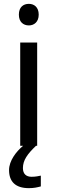

<svg xmlns="http://www.w3.org/2000/svg" viewBox="-20 -757 298 997"><path d="M130 -737C101 -737 78 -720 78 -681C78 -643 101 -625 130 -625C157 -625 181 -643 181 -681C181 -720 157 -737 130 -737ZM99 116C99 75 122 43 167 0H173V-536H85V0H100C64 30 27 78 27 126C27 185 59 220 130 220C156 220 173 216 192 211V155C181 157 166 161 144 161C116 161 99 146 99 116Z"/></svg>

Font: Noto Sans Arabic UI
Style: Regular
Weight: 400
Designer: Monotype Design Team, Nadine Chahine and Nizar Qandah
Foundry: Monotype Imaging Inc.
Version: Version 2.010